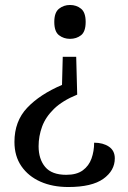

<svg xmlns="http://www.w3.org/2000/svg" viewBox="-20 -559 514 771"><path d="M290 -179Q231 -155 197 -122Q163 -89 149 -50.5Q135 -12 135 28Q135 80 161.5 111.5Q188 143 246 143Q288 143 312.5 125Q337 107 347.5 77.5Q358 48 358 14Q394 14 417.5 30Q441 46 441 77Q441 126 395 159Q349 192 254 192Q191 192 142.5 170.5Q94 149 66 108.5Q38 68 38 11Q38 -72 89 -126Q140 -180 229 -218L232 -331H286ZM261 -539Q287 -539 305.5 -524Q324 -509 324 -471Q324 -432 305.5 -417.5Q287 -403 261 -403Q236 -403 217 -417.5Q198 -432 198 -471Q198 -509 217 -524Q236 -539 261 -539Z"/></svg>

Font: Noto Serif Grantha
Style: Regular
Weight: 400
Designer: Monotype Design Team
Foundry: Monotype Imaging Inc.
Version: Version 2.004; ttfautohint (v1.8.4.7-5d5b)